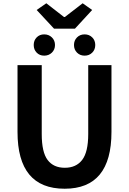

<svg xmlns="http://www.w3.org/2000/svg" viewBox="-20 -1139 788 1173"><path d="M375 14Q87 14 87 -333V-741H235V-320Q235 -209 271 -161.5Q307 -114 376 -114Q445 -114 482 -162Q519 -210 519 -320V-741H661V-333Q661 14 375 14ZM310 -964 204 -1078 263 -1119 371 -1035H376L485 -1119L543 -1078L438 -964ZM297 -817.5Q278 -799 250 -799Q222 -799 204 -817.5Q186 -836 186 -864Q186 -892 204 -910.5Q222 -929 250 -929Q278 -929 297 -910.5Q316 -892 316 -864Q316 -836 297 -817.5ZM543.5 -817.5Q525 -799 497 -799Q469 -799 450.5 -817.5Q432 -836 432 -864Q432 -892 450.5 -910.5Q469 -929 497 -929Q525 -929 543.5 -910.5Q562 -892 562 -864Q562 -836 543.5 -817.5Z"/></svg>

Font: Swei Fan Sans CJK TC
Style: Bold
Weight: 700
Version: Version 2.130